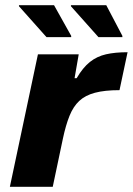

<svg xmlns="http://www.w3.org/2000/svg" viewBox="-20 -719 511 739"><path d="M18 0 126 -510H283L267 -418H275Q299 -459 326 -480.5Q353 -502 388 -510Q423 -518 471 -518L440 -372Q383 -372 345.5 -362Q308 -352 285 -330.5Q262 -309 247.5 -273Q233 -237 222 -185L183 0ZM159 -576 53 -695V-699H188L254 -581V-576ZM359 -576 253 -695V-699H389L451 -581V-576Z"/></svg>

Font: Saira SemiExpanded
Style: Bold Italic
Weight: 700
Width: 6
Italic angle: -12°
Designer: Hector Gatti with collaboration of the Omnibus-Type team
Foundry: Omnibus-Type
Version: Version 1.101